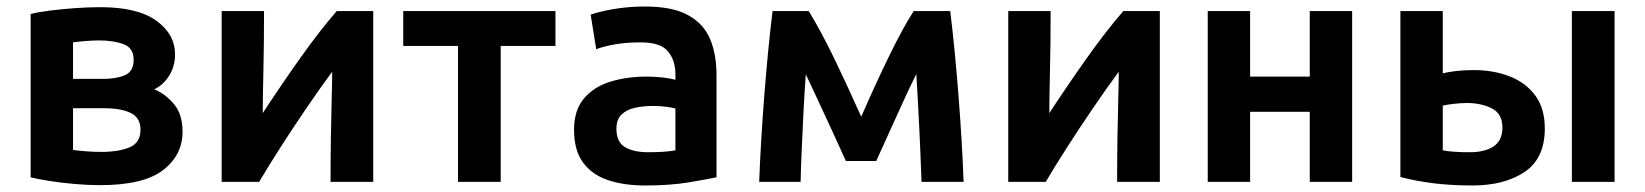

<svg xmlns="http://www.w3.org/2000/svg" viewBox="-20 -558 5046 589"><path d="M287 10Q250 10 210 6.5Q170 3 134 -2.5Q98 -8 74 -14V-515Q97 -521 133 -525.5Q169 -530 209.5 -533Q250 -536 288 -536Q402 -536 459.5 -494.5Q517 -453 517 -391Q517 -355 499 -326Q481 -297 453 -284Q486 -271 513 -239.5Q540 -208 540 -154Q540 -82 480 -36Q420 10 287 10ZM204 -316H296Q337 -316 363.5 -327.5Q390 -339 390 -375Q390 -411 359 -422.5Q328 -434 284 -434Q265 -434 241 -432Q217 -430 204 -428ZM290 -92Q344 -92 377.5 -106Q411 -120 411 -160Q411 -197 381 -211.5Q351 -226 299 -226H204V-98Q217 -96 242.5 -94Q268 -92 290 -92Z M660 0V-524H790Q790 -423 788 -340Q786 -257 786 -211Q843 -298 901.5 -380.5Q960 -463 1013 -524H1125V0H994Q994 -68 995 -134Q996 -200 997.5 -253.5Q999 -307 999 -338Q960 -285 918.5 -224Q877 -163 839.5 -104.5Q802 -46 775 0Z M1385 0V-417H1217V-524H1684V-417H1516V0Z M1959 11Q1894 11 1845 -5.5Q1796 -22 1768.5 -59.5Q1741 -97 1741 -160Q1741 -220 1771.5 -256Q1802 -292 1852.5 -307.5Q1903 -323 1962 -323Q1991 -323 2015.5 -320Q2040 -317 2052 -313V-331Q2052 -372 2029.5 -400Q2007 -428 1945 -428Q1902 -428 1867 -422Q1832 -416 1809 -407L1792 -513Q1816 -522 1861.5 -530Q1907 -538 1959 -538Q2042 -538 2090 -512Q2138 -486 2158 -439Q2178 -392 2178 -328V-14Q2149 -8 2092.5 1.5Q2036 11 1959 11ZM1969 -91Q1994 -91 2016 -92.5Q2038 -94 2052 -97V-225Q2043 -228 2023.5 -230.5Q2004 -233 1983 -233Q1954 -233 1928.5 -227.5Q1903 -222 1887 -207Q1871 -192 1871 -163Q1871 -122 1897.5 -106.5Q1924 -91 1969 -91Z M2309 0Q2311 -57 2315 -125Q2319 -193 2324.5 -263.5Q2330 -334 2336.5 -401Q2343 -468 2350 -524H2461Q2500 -460 2539.5 -378Q2579 -296 2622 -200Q2666 -301 2708.5 -388Q2751 -475 2783 -524H2895Q2902 -468 2908.5 -401Q2915 -334 2920.5 -263.5Q2926 -193 2930 -125Q2934 -57 2936 0H2807Q2801 -169 2791 -331Q2771 -291 2749.5 -243.5Q2728 -196 2706.5 -149Q2685 -102 2668 -64H2575Q2558 -102 2536.5 -148.5Q2515 -195 2493 -242.5Q2471 -290 2452 -330Q2448 -277 2445 -217Q2442 -157 2439.5 -100.5Q2437 -44 2436 0Z M3073 0V-524H3203Q3203 -423 3201 -340Q3199 -257 3199 -211Q3256 -298 3314.5 -380.5Q3373 -463 3426 -524H3538V0H3407Q3407 -68 3408 -134Q3409 -200 3410.5 -253.5Q3412 -307 3412 -338Q3373 -285 3331.5 -224Q3290 -163 3252.5 -104.5Q3215 -46 3188 0Z M3685 0V-524H3815V-323H3998V-524H4128V0H3998V-215H3815V0Z M4497 11Q4434 11 4380 4.5Q4326 -2 4276 -15V-524H4406V-333Q4421 -337 4446 -340Q4471 -343 4502 -343Q4561 -343 4610.5 -324Q4660 -305 4689.5 -265.5Q4719 -226 4719 -164Q4719 -72 4657 -30.5Q4595 11 4497 11ZM4802 0V-524H4933V0ZM4489 -91Q4535 -91 4562 -109Q4589 -127 4589 -167Q4589 -209 4556.5 -225.5Q4524 -242 4480 -242Q4461 -242 4440 -239.5Q4419 -237 4406 -234V-97Q4418 -94 4441 -92.5Q4464 -91 4489 -91Z"/></svg>

Font: Ubuntu Sans
Style: Bold
Weight: 700
Designer: Dalton Maag Ltd
Foundry: Dalton Maag Ltd
Version: Version 1.006; ttfautohint (v1.8.4.7-5d5b)